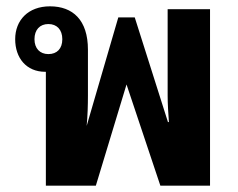

<svg xmlns="http://www.w3.org/2000/svg" viewBox="-20 -587 754 607"><path d="M125 0H283L380 -320L487 0H644V-558H510V-285C510 -258 512 -229 514 -201H511L406 -532H354L254 -189C257 -221 258 -254 258 -285V-430C258 -524 210 -567 138 -567C69 -567 28 -523 28 -463C28 -404 63 -360 123 -360H125ZM133 -416C106 -416 89 -434 89 -463C89 -493 106 -511 133 -511C160 -511 177 -493 177 -463C177 -433 160 -416 133 -416Z"/></svg>

Font: Noto Sans Thai Looped SemiCondensed
Style: Bold
Weight: 700
Width: 4
Designer: Sasikarn Vongin, Ben Mitchell
Foundry: The Fontpad Ltd
Version: Version 1.001